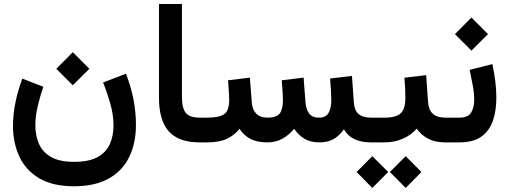

<svg xmlns="http://www.w3.org/2000/svg" viewBox="-20 -700 2504 944"><path d="M337.9 -443.4 419.4 -361.8 337.9 -280.8 256.8 -361.8ZM343.8 95.7Q418.5 95.7 460.7 71.8Q502.9 47.9 520.5 7.3Q538.1 -33.2 538.1 -82Q538.1 -136.7 521.7 -192.9Q505.4 -249 486.8 -294.4L599.6 -337.9Q625.5 -268.6 637 -207.5Q648.4 -146.5 648.4 -86.4Q648.4 4.9 614.7 73Q581.1 141.1 513.4 178.5Q445.8 215.8 343.8 215.8Q238.8 215.8 172.4 176.3Q106 136.7 75 69.3Q43.9 2 43.9 -81.1Q43.9 -136.7 55.9 -196Q67.9 -255.4 89.8 -313.5L192.9 -273.4Q176.3 -224.6 165 -175.8Q153.8 -127 153.8 -83.5Q153.8 -34.7 171.1 6.1Q188.5 46.9 230 71.3Q271.5 95.7 343.8 95.7Z M761.7 -680.2H874.5V-226.1Q874.5 -168 893.6 -144.8Q912.6 -121.6 961.4 -121.6H973.6V0H961.4Q858.4 0 810.1 -54Q761.7 -107.9 761.7 -218.8Z M1549.8 0Q1505.4 0 1475.6 -18.6Q1445.8 -37.1 1426.3 -66.9Q1400.4 -35.6 1368.2 -17.8Q1335.9 0 1294.4 0Q1242.7 0 1210.2 -17.6Q1177.7 -35.2 1157.7 -66.4Q1132.3 -35.2 1095.7 -17.6Q1059.1 0 999 0H954.1V-121.6H1000Q1056.6 -121.6 1081.8 -138.4Q1106.9 -155.3 1106.9 -210Q1106.9 -221.7 1105.2 -249.3Q1103.5 -276.9 1101.1 -305.2L1208.5 -318.4L1217.8 -197.8Q1220.2 -162.1 1239.3 -141.8Q1258.3 -121.6 1295.4 -121.6Q1340.3 -121.6 1355.7 -142.6Q1371.1 -163.6 1371.1 -210Q1371.1 -221.2 1369.4 -249Q1367.7 -276.9 1365.2 -305.2L1472.7 -318.4L1481.9 -197.8Q1484.4 -163.6 1499.3 -142.6Q1514.2 -121.6 1549.3 -121.6Q1581.5 -121.6 1595.2 -144.3Q1608.9 -167 1608.9 -210Q1608.9 -227.5 1607.2 -255.4Q1605.5 -283.2 1603 -314L1710.4 -326.7L1719.7 -197.8Q1722.2 -157.7 1742.7 -139.6Q1763.2 -121.6 1803.2 -121.6H1817.9V0H1804.2Q1707 0 1670.9 -64.5Q1650.9 -35.2 1622.6 -17.6Q1594.2 0 1549.8 0Z M1797.4 -121.6H1871.1Q1927.7 -121.6 1950.4 -143.3Q1973.1 -165 1973.1 -217.3Q1973.1 -244.1 1971.9 -269Q1970.7 -293.9 1968.3 -317.9L2075.2 -330.6L2084.5 -200.7Q2086.9 -160.2 2107.7 -140.9Q2128.4 -121.6 2170.4 -121.6H2180.7V0H2169.4Q2118.7 0 2084.5 -18.3Q2050.3 -36.6 2028.8 -67.4Q2000.5 -34.7 1959 -17.3Q1917.5 0 1871.1 0H1797.4ZM1974.6 67.9 2052.2 145.5 1974.6 224.1 1897 145.5ZM1810.5 67.9 1888.7 145.5 1810.5 224.1 1733.4 145.5Z M2239.3 0H2161.1V-121.6H2239.3Q2281.2 -121.6 2296.4 -146.5Q2311.5 -171.4 2311.5 -210Q2311.5 -242.7 2304.2 -281Q2296.9 -319.3 2289.1 -356.4L2400.9 -384.8Q2410.2 -341.8 2415.3 -299.6Q2420.4 -257.3 2420.4 -218.8Q2420.4 -156.2 2403.6 -106.7Q2386.7 -57.1 2347.2 -28.6Q2307.6 0 2239.3 0ZM2297.9 -613.8 2379.4 -532.2 2297.9 -451.2 2216.8 -532.2Z"/></svg>

Font: Vazirmatn FD SemiBold
Style: Regular
Weight: 600
Designer: Saber Rastikerdar
Foundry: Saber Rastikerdar
Version: Version 33.001